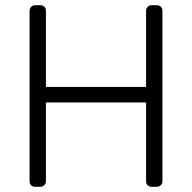

<svg xmlns="http://www.w3.org/2000/svg" viewBox="-20 -720 740 740"><path d="M606 -677V-22Q606 -12 599.5 -6Q593 0 583 0H565Q555 0 549 -6Q543 -12 543 -22V-325H157V-22Q157 -12 150.5 -6Q144 0 134 0H116Q106 0 100 -6Q94 -12 94 -22V-677Q94 -687 100 -693.5Q106 -700 116 -700H134Q145 -700 151 -694Q157 -688 157 -677V-385H543V-677Q543 -687 549 -693.5Q555 -700 565 -700H583Q594 -700 600 -694Q606 -688 606 -677Z"/></svg>

Font: Rubik
Style: Regular
Weight: 300
Designer: Hubert & Fischer
Foundry: Hubert & Fischer
Version: Version 1.100